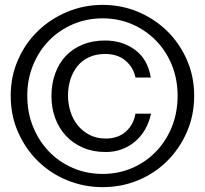

<svg xmlns="http://www.w3.org/2000/svg" viewBox="-20 -751 840 787"><path d="M599.1 -285.2Q583 -211.9 532.5 -169.9Q481.9 -127.9 413.1 -127.9Q361.8 -127.9 320.8 -145.5Q279.8 -163.1 251 -193.6Q222.2 -224.1 206.5 -266.1Q190.9 -308.1 190.9 -356.9Q190.9 -407.2 206.1 -449.2Q221.2 -491.2 249 -521Q276.9 -550.8 317.9 -567.9Q358.9 -585 410.2 -585Q481.9 -585 533.9 -546.4Q585.9 -507.8 598.1 -433.1H535.2Q526.9 -475.1 494.4 -502.4Q461.9 -529.8 411.1 -529.8Q374 -529.8 345.5 -516.8Q316.9 -503.9 297.9 -480.5Q278.8 -457 268.8 -426Q258.8 -395 258.8 -358.9Q258.8 -324.2 269.3 -292Q279.8 -259.8 299.8 -235.8Q319.8 -211.9 348.4 -197.5Q377 -183.1 413.1 -183.1Q463.9 -183.1 495.8 -211.7Q527.8 -240.2 535.2 -285.2H599.1ZM91.8 -358.9Q91.8 -290 115.5 -231.4Q139.2 -172.9 180.7 -129.9Q222.2 -86.9 278.6 -62.5Q335 -38.1 400.9 -38.1Q465.8 -38.1 522 -62.5Q578.1 -86.9 619.6 -129.9Q661.1 -172.9 684.6 -231.4Q708 -290 708 -358.9Q708 -425.8 684.6 -483.9Q661.1 -542 619.6 -584.5Q578.1 -627 522 -651.4Q465.8 -675.8 400.9 -675.8Q335 -675.8 278.6 -651.4Q222.2 -627 180.7 -584.5Q139.2 -542 115.5 -483.9Q91.8 -425.8 91.8 -358.9ZM23.9 -358.9Q23.9 -438 54 -506.1Q84 -574.2 135.5 -624Q187 -673.8 255.6 -702.4Q324.2 -731 400.9 -731Q478 -731 545.9 -702.4Q613.8 -673.8 664.8 -624Q715.8 -574.2 745.8 -506.1Q775.9 -438 775.9 -358.9Q775.9 -277.8 745.8 -209.5Q715.8 -141.1 664.8 -90.6Q613.8 -40 545.9 -12Q478 16.1 400.9 16.1Q324.2 16.1 255.6 -12Q187 -40 135.5 -90.6Q84 -141.1 54 -209.5Q23.9 -277.8 23.9 -358.9Z"/></svg>

Font: XB Khoramshahr
Style: Regular
Weight: 400
Designer: Behnam
Foundry: Irmug
Version: Version 8.005 2009